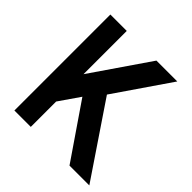

<svg xmlns="http://www.w3.org/2000/svg" viewBox="-161 -722 829 829"><g transform="rotate(45 253.0 -308.0)"><path d="M214.4 -264.2 148.9 -169.4V-14.6H48.8V-600.6H148.9V-336.4L330.1 -600.6H457.5L282.7 -345.7L506.3 -14.6H385.3Z"/></g></svg>

Font: Gap Sans
Style: Black
Weight: 400
Designer: Alexandre Liziard and Etienne Ozeray
Foundry: Interstices.io
Version: Version 1.6.1 - December 3. 2014